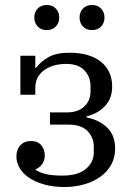

<svg xmlns="http://www.w3.org/2000/svg" viewBox="-20 -740 542 772"><path d="M239 12Q194 12 158.5 2Q123 -8 98 -24.5Q73 -41 59.5 -63.5Q46 -86 46 -110Q46 -139 62 -156Q78 -173 104 -173Q132 -173 146 -156Q160 -139 160 -115Q160 -96 150.5 -81.5Q141 -67 123 -59V-57Q140 -46 164.5 -40Q189 -34 231 -34Q294 -34 325.5 -61Q357 -88 357 -126V-151Q357 -187 332 -213Q307 -239 254 -239H181V-288H249Q293 -288 318.5 -311.5Q344 -335 344 -373V-393Q344 -431 319.5 -457Q295 -483 247 -483Q191 -483 156.5 -457Q122 -431 122 -388V-359H62V-516H122V-467H125Q144 -493 175.5 -510.5Q207 -528 258 -528Q341 -528 386 -491.5Q431 -455 431 -392Q431 -344 402 -313.5Q373 -283 328 -272V-268Q381 -257 412 -226Q443 -195 443 -142Q443 -107 427.5 -78.5Q412 -50 384.5 -30Q357 -10 319.5 1Q282 12 239 12ZM168 -619Q145 -619 131.5 -633.5Q118 -648 118 -668V-671Q118 -691 131.5 -705.5Q145 -720 168 -720Q191 -720 204.5 -705.5Q218 -691 218 -671V-668Q218 -648 204.5 -633.5Q191 -619 168 -619ZM350 -619Q327 -619 313.5 -633.5Q300 -648 300 -668V-671Q300 -691 313.5 -705.5Q327 -720 350 -720Q373 -720 386.5 -705.5Q400 -691 400 -671V-668Q400 -648 386.5 -633.5Q373 -619 350 -619Z"/></svg>

Font: IBM Plex Serif
Style: Regular
Weight: 400
Designer: Mike Abbink, Paul van der Laan, Pieter van Rosmalen
Foundry: Bold Monday
Version: Version 3.001